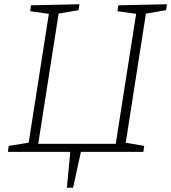

<svg xmlns="http://www.w3.org/2000/svg" viewBox="-20 -715 806 904"><path d="M766 -695 762 -667 667 -651 572 -43 659 -28 655 0H361L324 169H295L311 0H17L21 -28L115 -43L210 -650L122 -662L126 -690L354 -695L350 -667L256 -651L160 -38H525L621 -650L533 -662L537 -690Z"/></svg>

Font: Bitter Pro Light
Style: Italic
Weight: 300
Italic angle: -9°
Designer: Sol Matas, and Bitter project Authors
Foundry: Sol Matas
Version: Version 1.010